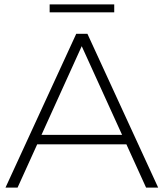

<svg xmlns="http://www.w3.org/2000/svg" viewBox="-20 -854 745 874"><path d="M5 0 327 -700H378L700 0H645L341 -668H363L60 0ZM123 -197 140 -240H559L576 -197ZM206 -798V-834H500V-798Z"/></svg>

Font: MOST Montserrat Light
Style: Regular
Weight: 300
Designer: Julieta Ulanovsky
Foundry: Julieta Ulanovsky
Version: Version 8.000;March 11, 2024;FontCreator 15.0.0.2926 64-bit